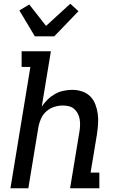

<svg xmlns="http://www.w3.org/2000/svg" viewBox="-20 -1010 640 1030"><path d="M167 -815 84 -954 137 -986 227 -871 357 -990 401 -950 271 -815ZM36 0 143 -651H96V-735H253L204 -438Q218 -459 236 -476.5Q254 -494 275.5 -506Q297 -518 321 -523Q345 -528 368 -528Q395 -528 420.5 -519.5Q446 -511 464 -493Q482 -475 491.5 -450Q501 -425 504.5 -398.5Q508 -372 506 -344.5Q504 -317 500 -289L466 -84H513V0H356L406 -303Q409 -320 409.5 -337Q410 -354 407.5 -370Q405 -386 397.5 -400.5Q390 -415 378 -425.5Q366 -436 350 -440Q334 -444 317 -444Q294 -444 270.5 -436.5Q247 -429 228.5 -412.5Q210 -396 200 -373.5Q190 -351 186 -328L132 0Z"/></svg>

Font: Iosevka Etoile Medium
Style: Italic
Weight: 500
Italic angle: -9°
Designer: Belleve Invis
Foundry: Belleve Invis
Version: Version 22.1.2; ttfautohint (v1.8.4)